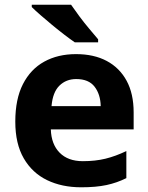

<svg xmlns="http://www.w3.org/2000/svg" viewBox="-20 -786 631 816"><path d="M303 -556Q379 -556 433.5 -527Q488 -498 518 -443Q548 -388 548 -308V-236H196Q198 -173 233.5 -137Q269 -101 332 -101Q385 -101 428 -111.5Q471 -122 517 -144V-29Q477 -9 432.5 0.5Q388 10 325 10Q243 10 180 -20.5Q117 -51 81 -113Q45 -175 45 -269Q45 -365 77.5 -428.5Q110 -492 168 -524Q226 -556 303 -556ZM304 -450Q261 -450 232.5 -422Q204 -394 199 -335H408Q407 -385 382 -417.5Q357 -450 304 -450ZM282 -766Q297 -744 317.5 -716.5Q338 -689 359.5 -663.5Q381 -638 397 -619V-606H298Q279 -619 253.5 -638.5Q228 -658 201.5 -680Q175 -702 152 -722Q129 -742 115 -756V-766Z"/></svg>

Font: Noto Sans Balinese
Style: Regular
Weight: 400
Designer: Aditya Bayu, David Williams
Foundry: David Williams
Version: Version 2.003